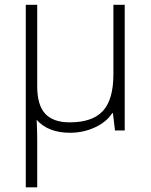

<svg xmlns="http://www.w3.org/2000/svg" viewBox="-20 -551 636 811"><path d="M274.9 9.8Q183.6 9.8 134.8 -44.9Q137.2 0 137.2 38.1V240.2H88.9V-530.8H137.2V-187Q137.2 -106.9 170.9 -70.6Q204.6 -34.2 274.9 -34.2Q369.6 -34.2 414.3 -82Q459 -129.9 459 -237.8V-530.8H506.8V0H465.8L457 -73.2H454.1Q429.7 -35.6 380.9 -12.9Q332 9.8 274.9 9.8Z"/></svg>

Font: OpenSans-Light
Style: Regular
Weight: 300
Foundry: Ascender Corporation
Version: Version 1.10